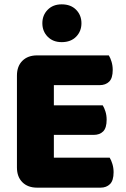

<svg xmlns="http://www.w3.org/2000/svg" viewBox="-20 -861 581 884"><path d="M58 -513Q58 -556 83 -581Q108 -606 151 -606H481Q488 -595 493.5 -577Q499 -559 499 -539Q499 -501 482.5 -485Q466 -469 439 -469H228V-376H453Q460 -365 465.5 -347.5Q471 -330 471 -310Q471 -272 455 -256Q439 -240 412 -240H228V-135H485Q492 -124 497.5 -106Q503 -88 503 -68Q503 -30 486.5 -13.5Q470 3 443 3H151Q108 3 83 -22Q58 -47 58 -90ZM175 -754Q175 -791 199.5 -816Q224 -841 264 -841Q306 -841 330.5 -816Q355 -791 355 -754Q355 -717 330.5 -692Q306 -667 264 -667Q224 -667 199.5 -692Q175 -717 175 -754Z"/></svg>

Font: Baloo Bhai
Style: Regular
Weight: 400
Designer: Supriya Tembe, Noopur Datye and Ek Type
Foundry: Ek Type
Version: Version 1.100;PS 1.000;hotconv 1.0.88;makeotf.lib2.5.647800;